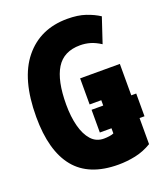

<svg xmlns="http://www.w3.org/2000/svg" viewBox="-136 -814 772 913"><g transform="rotate(-20 250.0 -357.5)"><path d="M306 10Q158 10 86.5 -77.5Q15 -165 15 -337Q15 -528 95 -626.5Q175 -725 313 -725Q366 -725 404.5 -712Q443 -699 472 -680L430 -554Q402 -572 377.5 -579Q353 -586 327 -586Q244 -586 206.5 -525Q169 -464 169 -343Q169 -282 181.5 -234Q194 -186 219 -158Q244 -130 283 -130Q296 -130 310.5 -132Q325 -134 333 -138V-164H274V-279H333V-306H274V-438H475V-279H500V-164H475V-32Q435 -8 392 1Q349 10 306 10Z"/></g></svg>

Font: Noto Sans Mono ExtraCondensed Black
Style: Regular
Weight: 900
Width: 2
Designer: Monotype Design Team
Foundry: Monotype Imaging Inc.
Version: Version 2.014